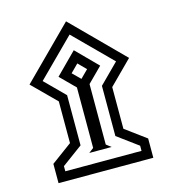

<svg xmlns="http://www.w3.org/2000/svg" viewBox="-108 -734 803 897"><g transform="rotate(-15 293.5 -285.5)"><path d="M52.7 -405.3 293.9 -646.5 534.2 -405.3 422.9 -293.9V-92.3L522.9 -18.6V74.7H64.5V-18.6L164.6 -92.3V-293.9ZM116.2 -405.3 209.5 -312V-69.3L109.4 4.4V29.3H478V4.4L377.9 -69.3V-312L471.2 -405.3L293.9 -582.5ZM239.7 -24.4 263.2 -42.5V-335L192.9 -405.3L293.9 -506.8L394.5 -405.3L324.2 -335V-42.5L347.7 -24.4ZM256.3 -405.3 293.9 -368.2 331.1 -405.3 293.9 -442.9Z"/></g></svg>

Font: Vazirmatn UI NL Medium
Style: Regular
Weight: 500
Designer: Saber Rastikerdar
Foundry: Saber Rastikerdar
Version: Version 33.003